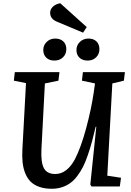

<svg xmlns="http://www.w3.org/2000/svg" viewBox="-20 -1142 805 1176"><path d="M511.2 -976.1 488.8 -941.9 332 -1007.8Q287.1 -1024.9 287.1 -1064Q287.1 -1085 304 -1101.1Q320.8 -1117.2 349.1 -1122.1ZM317.9 -905.8Q349.6 -905.8 367.9 -888.2Q386.2 -870.6 386.2 -840.8Q386.2 -810.5 365.7 -790.8Q345.2 -771 313 -771Q281.7 -771 263.4 -788.8Q245.1 -806.6 245.1 -835.9Q245.1 -865.2 266.1 -885.5Q287.1 -905.8 317.9 -905.8ZM448.2 -835.9Q448.2 -865.2 469.5 -885.5Q490.7 -905.8 522 -905.8Q553.2 -905.8 571 -888.2Q588.9 -870.6 588.9 -840.8Q588.9 -810.5 568.6 -790.8Q548.3 -771 517.1 -771Q485.4 -771 466.8 -788.6Q448.2 -806.2 448.2 -835.9ZM637.2 -65.9 721.2 -53.2 713.9 0H540L533.2 -12.2L569.8 -365.2H565.9Q553.7 -313 543 -273.4Q532.2 -233.9 518.1 -192.4Q503.9 -150.9 489 -121.3Q474.1 -91.8 454.1 -64.9Q434.1 -38.1 411.4 -21.5Q388.7 -4.9 359.9 4.6Q331.1 14.2 296.9 14.2Q252.9 14.2 220.2 2.4Q187.5 -9.3 167 -30Q146.5 -50.8 134.3 -81.5Q122.1 -112.3 118.4 -147.9Q114.7 -183.6 117.2 -228L139.2 -632.8L64.9 -647.9L70.8 -700.2H344.2L337.9 -647.9L254.9 -630.9L233.9 -230Q229.5 -148.9 248.5 -112.5Q267.6 -76.2 318.8 -76.2Q356 -76.2 387 -101.1Q418 -126 439.9 -168.9Q476.6 -240.7 507.6 -356.2Q538.6 -471.7 553.2 -569.8L562 -630.9L481.9 -647.9L487.8 -700.2H745.1L738.8 -647.9L668 -630.9Z"/></svg>

Font: Literata Book SemiBold
Style: Italic
Weight: 600
Italic angle: -3°
Designer: Latin by Veronika Burian and Jose Scaglione. Greek by Irene Vlachou. Cyrillic by Vera Evstafieva
Foundry: TypeTogether
Version: Version 1.003;PS 001.003;hotconv 1.0.88;makeotf.lib2.5.64775